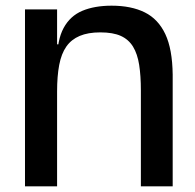

<svg xmlns="http://www.w3.org/2000/svg" viewBox="-20 -656 685 676"><path d="M181 -334V-442Q181 -515 204 -557.5Q227 -600 270 -618Q313 -636 373 -636Q442 -636 489.5 -612.5Q537 -589 562 -536Q587 -483 588 -393L476 -338Q476 -389 470 -427.5Q464 -466 448.5 -491.5Q433 -517 405.5 -529.5Q378 -542 333 -542Q290 -542 260.5 -529.5Q231 -517 213.5 -492Q196 -467 188.5 -427.5Q181 -388 181 -334ZM68 0V-623H181V-442V0ZM183 -436 148 -461V-500H194ZM476 0V-397L588 -395V0Z"/></svg>

Font: Matangi
Style: Bold
Weight: 700
Designer: Prashant Pant
Foundry: The Graphic Ant
Version: Version 3.002